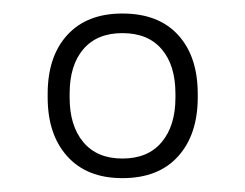

<svg xmlns="http://www.w3.org/2000/svg" viewBox="-20 -669 363 284"><path d="M161 -405.5Q108.5 -405.5 79.5 -437.8Q50.5 -470 50.5 -525V-530Q50.5 -585.5 79.5 -617.2Q108.5 -649 161 -649Q214.5 -649 243.5 -617.2Q272.5 -585.5 272.5 -530V-525Q272.5 -470 243.5 -437.8Q214.5 -405.5 161 -405.5ZM161 -434.5Q199 -434.5 219.2 -458.8Q239.5 -483 239.5 -524.5V-530.5Q239.5 -572.5 219.2 -596.2Q199 -620 161 -620Q123.5 -620 103.2 -596.2Q83 -572.5 83 -530.5V-524.5Q83 -483 103.2 -458.8Q123.5 -434.5 161 -434.5Z"/></svg>

Font: Anek Gujarati Medium ExtraLight
Style: Regular
Weight: 250
Version: Version 1.003